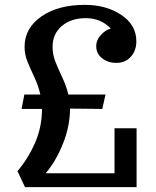

<svg xmlns="http://www.w3.org/2000/svg" viewBox="-20 -770 643 790"><path d="M196.3 -577.1Q196.3 -545.4 208 -515.9Q219.7 -486.3 236.6 -450.7Q253.4 -415 261.2 -380.9H414.1L400.9 -321.8L268.1 -323.2Q268.1 -251 238.8 -178.2Q209.5 -105.5 168 -57.1H451.2V-242.2H542V0H83L51.8 -65.9Q95.2 -116.2 124 -181.9Q152.8 -247.6 152.8 -321.8H68.8L80.1 -380.9H146Q137.7 -418 120.8 -453.6Q104 -489.3 92.5 -517.8Q81.1 -546.4 81.1 -577.1Q81.1 -653.8 149.7 -701.9Q218.3 -750 329.1 -750Q417 -750 479 -708.7Q541 -667.5 541 -600.1Q541 -561.5 518.3 -536.4Q495.6 -511.2 458 -511.2Q425.3 -511.2 400.6 -530Q376 -548.8 376 -580.1Q376 -606.4 396.5 -627.7Q417 -648.9 436 -652.3Q395 -695.3 333 -695.3Q272 -695.3 234.1 -662.8Q196.3 -630.4 196.3 -577.1Z"/></svg>

Font: Trocchi
Style: Regular
Weight: 400
Designer: vernon adams
Version: Version 1.0; ttfautohint (v0.8) -l 6 -r 50 -G 100